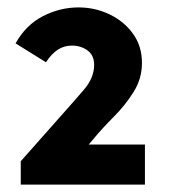

<svg xmlns="http://www.w3.org/2000/svg" viewBox="-20 -805 458 518"><path d="M36 -307V-370L137 -484Q178 -530 206 -562.5Q234 -595 234 -630Q234 -656 216 -669Q198 -682 174 -682Q153 -682 136 -671Q119 -660 104 -637L22 -688Q50 -738 96 -761.5Q142 -785 192 -785Q236 -785 275 -766.5Q314 -748 338.5 -714.5Q363 -681 363 -635Q363 -593 340.5 -557Q318 -521 287 -490Q256 -459 232 -430L190 -380L171 -415H371V-307Z"/></svg>

Font: Yaldevi ExtraLight
Style: Bold
Weight: 700
Version: Version 1.100